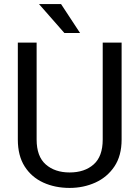

<svg xmlns="http://www.w3.org/2000/svg" viewBox="-20 -922 688 952"><path d="M489.3 -710.9H583V-230Q583 -149.9 547.4 -96.7Q511.7 -43.5 452.9 -16.8Q394 9.8 325.2 9.8Q252.9 9.8 194.6 -16.8Q136.2 -43.5 102.3 -96.7Q68.4 -149.9 68.4 -230V-710.9H161.6V-230Q161.6 -146.5 206.8 -106.7Q252 -66.9 325.2 -66.9Q399.4 -66.9 444.3 -106.7Q489.3 -146.5 489.3 -230ZM282.7 -901.9 377 -758.3H299.3L173.3 -901.9Z"/></svg>

Font: Vazirmatn UI
Style: Regular
Weight: 400
Designer: Saber Rastikerdar
Foundry: Saber Rastikerdar
Version: Version 33.003